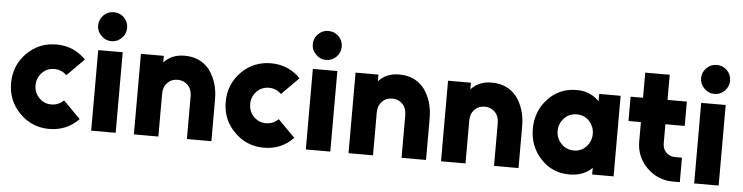

<svg xmlns="http://www.w3.org/2000/svg" viewBox="-46 -958 4592 1187"><g transform="rotate(5 2250.0 -365.0)"><path d="M283 -512Q175 -512 99 -436Q24 -359 24 -250Q24 -141 99 -65Q175 12 283 12Q391 12 466 -65L360 -172Q328 -140 283 -140Q238 -140 207 -172Q176 -204 176 -250Q176 -296 207 -328Q238 -360 283 -360Q328 -360 360 -328L466 -435Q391 -512 283 -512Z M543 0H695V-500H543ZM709 -652Q709 -689 683 -716Q656 -742 619 -742Q582 -742 556 -716Q529 -689 529 -652Q529 -615 556 -589Q582 -562 619 -562Q656 -562 683 -589Q709 -615 709 -652Z M1289 0V-258Q1289 -314 1274.5 -360Q1260 -406 1233 -442Q1176 -512 1079 -512Q1010 -512 966 -474Q962 -470 957.5 -466.5Q953 -463 950 -458V-500H808V0H960V-265Q960 -308 985 -334Q1010 -360 1049 -360Q1086 -360 1112 -334Q1137 -308 1137 -265V0Z M1615 -512Q1507 -512 1431 -436Q1356 -359 1356 -250Q1356 -141 1431 -65Q1507 12 1615 12Q1723 12 1798 -65L1692 -172Q1660 -140 1615 -140Q1570 -140 1539 -172Q1508 -204 1508 -250Q1508 -296 1539 -328Q1570 -360 1615 -360Q1660 -360 1692 -328L1798 -435Q1723 -512 1615 -512Z M1875 0H2027V-500H1875ZM2041 -652Q2041 -689 2015 -716Q1988 -742 1951 -742Q1914 -742 1888 -716Q1861 -689 1861 -652Q1861 -615 1888 -589Q1914 -562 1951 -562Q1988 -562 2015 -589Q2041 -615 2041 -652Z M2621 0V-258Q2621 -314 2606.5 -360Q2592 -406 2565 -442Q2508 -512 2411 -512Q2342 -512 2298 -474Q2294 -470 2289.5 -466.5Q2285 -463 2282 -458V-500H2140V0H2292V-265Q2292 -308 2317 -334Q2342 -360 2381 -360Q2418 -360 2444 -334Q2469 -308 2469 -265V0Z M3195 0V-258Q3195 -314 3180.5 -360Q3166 -406 3139 -442Q3082 -512 2985 -512Q2916 -512 2872 -474Q2868 -470 2863.5 -466.5Q2859 -463 2856 -458V-500H2714V0H2866V-265Q2866 -308 2891 -334Q2916 -360 2955 -360Q2992 -360 3018 -334Q3043 -308 3043 -265V0Z M3652 -500V-454Q3650 -457 3647 -460Q3644 -463 3641 -465Q3589 -512 3511 -512Q3404 -512 3334 -436Q3262 -360 3262 -250Q3262 -140 3334 -64Q3404 12 3511 12Q3589 12 3640 -30Q3643 -33 3646 -36Q3649 -39 3652 -42V0H3785V-500ZM3526 -362Q3572 -362 3603 -330Q3618 -313 3626 -293.5Q3634 -274 3634 -250Q3634 -227 3626 -207Q3618 -187 3603 -171Q3572 -138 3526 -138Q3479 -138 3448 -171Q3416 -203 3416 -250Q3416 -297 3448 -330Q3479 -362 3526 -362Z M3924 -656V-500H3847V-349H3924V-229Q3924 -134 3991 -67Q4059 0 4153 0H4196V-152H4153Q4121 -152 4098 -174Q4076 -197 4076 -229V-349H4196V-500H4076V-656Z M4285 0H4437V-500H4285ZM4451 -652Q4451 -689 4425 -716Q4398 -742 4361 -742Q4324 -742 4298 -716Q4271 -689 4271 -652Q4271 -615 4298 -589Q4324 -562 4361 -562Q4398 -562 4425 -589Q4451 -615 4451 -652Z"/></g></svg>

Font: Unageo
Style: ExtraBold
Weight: 800
Designer: Richard Sepsi
Foundry: Richard Sepsi
Version: Version 2.000